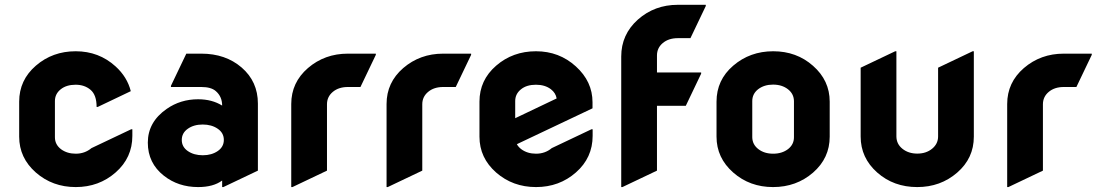

<svg xmlns="http://www.w3.org/2000/svg" viewBox="-20 -757 4500 787"><path d="M127 -49.8Q58.6 -109.9 58.6 -196.8V-340.3Q58.6 -428.7 127 -487.8Q195.3 -546.9 290.3 -546.9Q385.3 -546.9 453.6 -484.9Q501.5 -441.4 516.1 -383.3L380.9 -318.8H376Q376 -367.7 351.3 -388.7Q326.7 -409.7 290 -409.7Q252.4 -409.7 229 -391.1Q205.1 -372.1 205.1 -342.8V-194.3Q205.1 -164.6 230 -145.5Q254.9 -127 290.5 -127Q327.6 -127 355 -149.9L517.6 -227.1H522.5V-200.2Q522.5 -110.4 454.1 -50.3Q385.7 9.8 290.5 9.8Q195.3 9.8 127 -49.8Z M873 -138.2Q897.5 -155.3 897.5 -183.6Q897.5 -212.4 872.1 -229.5Q847.2 -246.6 810.8 -246.6Q774.4 -246.6 749.8 -229.2Q725.1 -211.9 725.1 -183.3Q725.1 -154.8 750 -137.7Q774.9 -120.6 811.3 -120.6Q847.7 -120.6 873 -138.2ZM895.5 9.8H890.6V-17.1Q854.5 9.8 792 9.8Q710.9 9.8 651.9 -36.6Q585.9 -88.4 585.9 -172.4Q585.9 -256.8 663.1 -310.5Q719.7 -350.1 792 -350.1Q849.1 -350.1 890.6 -324.2Q890.6 -361.3 864.3 -383.8Q845.2 -400.4 805.2 -400.4H680.7V-405.3L743.7 -537.1H805.2Q904.3 -537.1 970.2 -480.5Q1037.1 -422.9 1037.1 -332.5V-57.6Z M1178.7 9.8H1173.8V-330.6Q1173.8 -418.9 1242.2 -478Q1311 -537.1 1405.8 -537.1H1520.5V-532.2L1457.5 -400.4H1405.8Q1368.2 -400.4 1344.2 -380.4Q1320.3 -360.4 1320.3 -329.6V-57.6Z M1569.3 9.8H1564.5V-330.6Q1564.5 -418.9 1632.8 -478Q1701.7 -537.1 1796.4 -537.1H1911.1V-532.2L1848.1 -400.4H1796.4Q1758.8 -400.4 1734.9 -380.4Q1710.9 -360.4 1710.9 -329.6V-57.6Z M2013.7 -49.8Q1945.3 -109.9 1945.3 -196.8V-340.3Q1945.3 -428.7 2013.7 -487.8Q2082 -546.9 2177 -546.9Q2272 -546.9 2340.3 -484.9Q2408.7 -422.9 2408.7 -337.9V-313L2098.6 -166Q2105 -154.3 2116.7 -145.5Q2141.6 -127 2177.2 -127Q2214.4 -127 2241.7 -149.9L2404.3 -227.1H2409.2V-200.2Q2409.2 -110.4 2340.8 -50.3Q2272.5 9.8 2177.2 9.8Q2082 9.8 2013.7 -49.8ZM2091.8 -272.5 2261.7 -353.5Q2257.8 -376 2238.3 -391.1Q2213.9 -409.7 2176.8 -409.7Q2138.7 -409.7 2115.7 -391.1Q2091.8 -372.1 2091.8 -342.8Z M2531.2 9.8H2526.4V-525.4Q2526.4 -615.7 2594.7 -676.8Q2663.1 -737.3 2758.3 -737.3H2873V-732.4L2810.1 -600.6H2758.3Q2720.7 -600.6 2696.8 -580.6Q2672.9 -560.5 2672.9 -529.8V-460H2854V-455.1L2791 -323.2H2672.9V-57.6Z M3210.4 -146Q3234.4 -165 3234.4 -194.3V-342.8Q3233.9 -372.6 3209.5 -391.4Q3185.1 -410.2 3148.7 -410.2Q3112.3 -410.2 3087.4 -391.1Q3063.5 -372.1 3063.5 -342.8V-194.3Q3064 -164.6 3088.4 -145.8Q3112.8 -127 3149.2 -127Q3185.5 -127 3210.4 -146ZM2985.4 -49.8Q2917 -109.9 2917 -196.8V-340.3Q2917 -429.2 2985.4 -487.8Q3054.2 -546.9 3149.4 -546.9Q3245.1 -546.9 3312.5 -487.3Q3380.9 -427.2 3380.9 -340.3V-196.8Q3380.9 -108.9 3312.5 -49.3Q3244.1 9.8 3148.7 9.8Q3053.2 9.8 2985.4 -49.8Z M3739.7 9.8Q3643.1 9.8 3575.7 -49.8Q3507.8 -109.9 3507.8 -197.3V-479.5L3649.4 -546.9H3654.3V-198.2Q3654.3 -167 3679 -147.2Q3703.6 -127.4 3740 -127.4Q3776.4 -127.4 3800.8 -147.5Q3825.2 -167.5 3825.2 -197.8V-479.5L3966.8 -546.9H3971.7V-196.8Q3971.7 -108.4 3903.3 -49.3Q3835 9.8 3739.7 9.8Z M4113.3 9.8H4108.4V-330.6Q4108.4 -418.9 4176.8 -478Q4245.6 -537.1 4340.3 -537.1H4455.1V-532.2L4392.1 -400.4H4340.3Q4302.7 -400.4 4278.8 -380.4Q4254.9 -360.4 4254.9 -329.6V-57.6Z"/></svg>

Font: Nova Round
Style: Bold
Weight: 700
Designer: Wojciech Kalinowski "wmk69" (wmk69@o2.pl)
Foundry: Wojciech Kalinowski "wmk69" (wmk69@o2.pl)
Version: Version 3.1.0; 2021-05-23